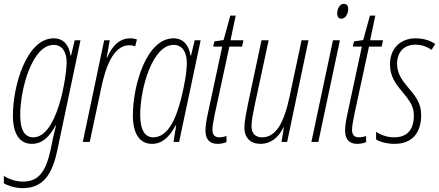

<svg xmlns="http://www.w3.org/2000/svg" viewBox="-39 -737 2280 997"><path d="M78 240C183 240 231 172 258 46L379 -528H349L330 -449H327C320 -500 293 -538 240 -538C99 -538 28 -292 28 -138C28 -42 63 10 126 10C181 10 217 -26 250 -86H252C246 -60 239 -32 236 -19L224 40C199 152 164 206 79 206C40 206 1 190 -19 176V215C0 226 38 240 78 240ZM134 -24C91 -24 66 -58 66 -141C66 -275 128 -504 240 -504C282 -504 307 -469 307 -414C307 -339 259 -24 134 -24Z M391 0H427L487 -282C507 -378 546 -502 632 -502C645 -502 655 -500 663 -496L672 -532C664 -535 652 -538 637 -538C584 -538 544 -501 518 -439H515L531 -528H502Z M750 10C805 10 841 -27 874 -87H876L862 0H891L1003 -528H972L953 -449H950C942 -500 915 -538 862 -538C721 -538 651 -293 651 -138C651 -42 687 10 750 10ZM757 -24C716 -24 689 -58 689 -141C689 -277 752 -504 863 -504C906 -504 931 -468 931 -412C931 -359 918 -292 902 -227C876 -123 834 -24 757 -24Z M1090 10C1108 10 1123 7 1137 1V-31C1127 -27 1114 -24 1099 -24C1075 -24 1064 -38 1064 -64C1064 -81 1069 -106 1075 -138L1152 -495H1218L1225 -528H1158L1185 -656H1157L1122 -529L1074 -522L1068 -495H1115L1039 -141C1032 -109 1028 -79 1028 -58C1028 -14 1050 10 1090 10Z M1315 10C1365 10 1408 -22 1433 -76H1435L1423 0H1452L1563 -528H1527L1466 -241C1436 -98 1394 -24 1322 -24C1288 -24 1267 -43 1267 -81C1267 -113 1276 -151 1283 -188L1356 -528H1319L1248 -194C1240 -155 1230 -105 1230 -76C1230 -19 1263 10 1315 10Z M1734 -640C1757 -640 1769 -668 1769 -690C1769 -708 1761 -717 1747 -717C1723 -717 1712 -689 1712 -667C1712 -649 1720 -640 1734 -640ZM1578 0H1614L1726 -528H1690Z M1815 10C1833 10 1848 7 1862 1V-31C1852 -27 1839 -24 1824 -24C1800 -24 1789 -38 1789 -64C1789 -81 1794 -106 1800 -138L1877 -495H1943L1950 -528H1883L1910 -656H1882L1847 -529L1799 -522L1793 -495H1840L1764 -141C1757 -109 1753 -79 1753 -58C1753 -14 1775 10 1815 10Z M2010 10C2097 10 2148 -43 2148 -139C2148 -202 2122 -233 2076 -288C2040 -331 2023 -363 2023 -407C2023 -466 2059 -505 2118 -505C2157 -505 2183 -491 2202 -478L2221 -509C2199 -523 2167 -538 2119 -538C2035 -538 1986 -479 1986 -404C1986 -343 2013 -304 2049 -262C2091 -211 2110 -184 2110 -137C2110 -65 2077 -24 2008 -24C1969 -24 1934 -38 1914 -53V-13C1931 -2 1966 10 2010 10Z"/></svg>

Font: Noto Sans ExtraCondensed ExtraLight
Style: Italic
Weight: 200
Width: 2
Italic angle: -12°
Designer: Monotype Design Team
Foundry: Monotype Imaging Inc.
Version: Version 2.013